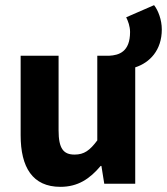

<svg xmlns="http://www.w3.org/2000/svg" viewBox="-20 -712 647 744"><path d="M214 12C282 12 328 -19 370 -69H373L384 0H504V-451C560 -469 607 -517 607 -598C607 -635 593 -672 577 -692L469 -645C476 -631 484 -610 484 -588C484 -511 441 -498 403 -496H357V-168C328 -129 306 -113 269 -113C226 -113 207 -136 207 -207V-496H60V-188C60 -64 106 12 214 12Z"/></svg>

Font: Giro Sans Regular
Style: Bold
Weight: 700
Designer: Paul D. Hunt
Foundry: Adobe Systems Incorporated
Version: Version 1.000;PS 1.0;hotconv 1.0.88;makeotf.lib2.5.647800